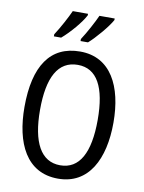

<svg xmlns="http://www.w3.org/2000/svg" viewBox="-101 -1013 821 1092"><g transform="rotate(10 309.5 -466.5)"><path d="M471 -934V-943H383C368 -909 330 -837 302 -795V-783H345C385 -818 449 -893 471 -934ZM317 -934V-943H229C213 -907 177 -839 148 -795V-783H190C237 -823 295 -891 317 -934ZM567 -358C567 -568 488 -724 311 -724C139 -724 53 -596 53 -359C53 -151 128 10 311 10C488 10 567 -148 567 -358ZM143 -358C143 -546 197 -647 311 -647C422 -647 476 -547 476 -358C476 -168 421 -67 310 -67C199 -67 143 -170 143 -358Z"/></g></svg>

Font: Noto Sans Gurmukhi UI Condensed
Style: Regular
Weight: 400
Width: 3
Designer: Jelle Bosma - Monotype Design Team
Foundry: Monotype Imaging Inc.
Version: Version 2.004